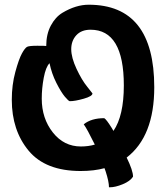

<svg xmlns="http://www.w3.org/2000/svg" viewBox="-20 -697 704 814"><path d="M544 52Q532 71 500.5 84Q469 97 446 97H442Q442 73 428 30L423 16Q379 28 322 28Q173 28 101.5 -58Q30 -144 30 -274Q30 -337 45 -392Q60 -447 73 -470.5Q86 -494 95 -498.5Q104 -503 138 -503Q172 -503 176 -502Q176 -552 195.5 -588.5Q215 -625 245 -643Q302 -677 356 -677Q634 -677 634 -327Q634 -119 517 -29Q544 26 544 52ZM461 -142Q505 -206 505 -335Q505 -571 364 -571Q325 -571 303.5 -547.5Q282 -524 282 -488.5Q282 -453 304.5 -405Q327 -357 350 -329L372 -301Q372 -289 335 -278.5Q298 -268 276 -268Q271 -268 255 -287Q239 -306 219 -345.5Q199 -385 190 -429Q174 -413 165.5 -367.5Q157 -322 157 -279Q157 -195 204 -135.5Q251 -76 323 -76Q355 -76 382 -84Q349 -151 335 -170Q367 -196 422 -196Q431 -191 454 -154Z"/></svg>

Font: Bubblegum Sans
Style: Regular
Weight: 400
Designer: Angel Koziupa and Alejandro Paul
Foundry: Angel Koziupa and Alejandro Paul
Version: Version 1.001